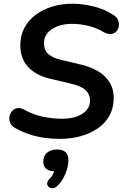

<svg xmlns="http://www.w3.org/2000/svg" viewBox="-20 -735 671 1030"><path d="M300 10Q258 10 216 4Q174 -2 134.5 -15.5Q95 -29 60 -49Q41 -60 34.5 -76.5Q28 -93 31 -110Q34 -127 45 -139.5Q56 -152 73 -155Q90 -158 111 -146Q158 -120 209.5 -109Q261 -98 312 -98Q382 -98 422.5 -125Q463 -152 463 -196Q463 -229 439 -251.5Q415 -274 357 -287L248 -313Q175 -330 132 -374.5Q89 -419 89 -493Q89 -545 111 -586Q133 -627 172 -656Q211 -685 261.5 -700Q312 -715 369 -715Q422 -715 482 -700.5Q542 -686 591 -653Q608 -642 614 -625.5Q620 -609 617 -592.5Q614 -576 603 -565Q592 -554 574 -552.5Q556 -551 532 -565Q497 -586 453 -596.5Q409 -607 367 -607Q323 -607 288.5 -594Q254 -581 235 -558Q216 -535 216 -504Q216 -466 238 -446Q260 -426 303 -415L412 -389Q501 -368 545.5 -322Q590 -276 590 -211Q590 -156 567 -114.5Q544 -73 503.5 -45.5Q463 -18 411 -4Q359 10 300 10ZM288 262Q276 274 263 274.5Q250 275 241.5 268Q233 261 233 249Q233 237 246 224Q260 210 266.5 194.5Q273 179 275 163L276 184Q245 184 228.5 171Q212 158 212 133Q212 101 232.5 84Q253 67 286 67Q316 67 331.5 81Q347 95 347 123Q347 147 339.5 173Q332 199 319 222Q306 245 288 262Z"/></svg>

Font: Nunito ExtraLight
Style: Bold Italic
Weight: 700
Italic angle: -9°
Version: Version 3.602